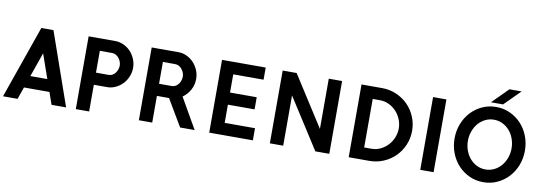

<svg xmlns="http://www.w3.org/2000/svg" viewBox="-58 -1160 4407 1559"><g transform="rotate(10 2145.0 -380.0)"><path d="M520 0H400L365 -100H155L120 0H0L210 -600H310ZM330 -200 260 -400 190 -200Z M1000 -410Q1000 -371 985 -336Q970 -301 945 -275.5Q920 -250 887.5 -235Q855 -220 820 -220H710V0H600V-600H821Q856 -600 888.5 -585Q921 -570 945.5 -544.5Q970 -519 985 -484Q1000 -449 1000 -410ZM890 -410Q890 -425 884.5 -440.5Q879 -456 868.5 -469.5Q858 -483 843.5 -491.5Q829 -500 811 -500H710V-320H815Q833 -320 847 -328.5Q861 -337 870.5 -350.5Q880 -364 885 -379.5Q890 -395 890 -410Z M1580 0H1460L1330 -220H1230V0H1120V-600H1341Q1376 -600 1408.5 -585Q1441 -570 1465.5 -544.5Q1490 -519 1505 -484Q1520 -449 1520 -410Q1520 -360 1496.5 -318.5Q1473 -277 1436 -251ZM1410 -410Q1410 -425 1404.5 -440.5Q1399 -456 1388.5 -469.5Q1378 -483 1363.5 -491.5Q1349 -500 1331 -500H1230V-320H1335Q1353 -320 1367 -328.5Q1381 -337 1390.5 -350.5Q1400 -364 1405 -379.5Q1410 -395 1410 -410Z M2060 0H1700V-600H2060V-500H1810V-350H2030V-250H1810V-100H2060Z M2690 0H2575L2310 -414V0H2200V-600H2315L2580 -186V-600H2690Z M3320 -300Q3320 -238 3296.5 -183Q3273 -128 3232.5 -87.5Q3192 -47 3137 -23.5Q3082 0 3020 0H2850V-600H3020Q3082 -600 3137 -576.5Q3192 -553 3232.5 -512.5Q3273 -472 3296.5 -417Q3320 -362 3320 -300ZM3210 -300Q3210 -337 3196 -373Q3182 -409 3156.5 -437Q3131 -465 3096 -482.5Q3061 -500 3020 -500H2960V-100H3020Q3061 -100 3096 -117.5Q3131 -135 3156.5 -163Q3182 -191 3196 -227Q3210 -263 3210 -300Z M3550 0H3440V-600H3550Z M4140 -770 4010 -640H3910L4040 -770ZM4250 -300Q4250 -236 4228 -179.5Q4206 -123 4167 -81Q4128 -39 4075 -14.5Q4022 10 3960 10Q3898 10 3845 -14.5Q3792 -39 3753 -81Q3714 -123 3692 -179.5Q3670 -236 3670 -300Q3670 -364 3692 -420.5Q3714 -477 3753 -519Q3792 -561 3845 -585.5Q3898 -610 3960 -610Q4022 -610 4075 -585.5Q4128 -561 4167 -519Q4206 -477 4228 -420.5Q4250 -364 4250 -300ZM4140 -300Q4140 -341 4126.5 -378.5Q4113 -416 4089 -444Q4065 -472 4032 -488.5Q3999 -505 3960 -505Q3921 -505 3888 -488.5Q3855 -472 3831 -444Q3807 -416 3793.5 -378.5Q3780 -341 3780 -300Q3780 -259 3793.5 -221.5Q3807 -184 3831 -156Q3855 -128 3888 -111.5Q3921 -95 3960 -95Q3999 -95 4032 -111.5Q4065 -128 4089 -156Q4113 -184 4126.5 -221.5Q4140 -259 4140 -300Z"/></g></svg>

Font: Gauge Heavy
Style: Heavy
Weight: 900
Designer: Daniel Pimley
Foundry: Daniel Pimley
Version: Version 2.0